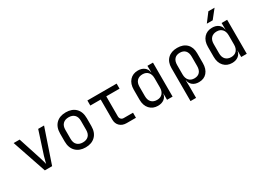

<svg xmlns="http://www.w3.org/2000/svg" viewBox="-27 -1648 3655 2690"><g transform="rotate(-30 1800.0 -302.5)"><path d="M241 0 54 -550H151L271 -180Q282 -147 290 -116.5Q298 -86 302 -69Q307 -86 314 -116.5Q321 -147 331 -180L451 -550H546L359 0Z M900 8Q801 8 742.5 -50Q684 -108 684 -212V-338Q684 -443 742 -500.5Q800 -558 900 -558Q1000 -558 1058 -500.5Q1116 -443 1116 -338V-212Q1116 -108 1057.5 -50Q999 8 900 8ZM900 -72Q959 -72 992.5 -105Q1026 -138 1026 -202V-348Q1026 -412 992.5 -445Q959 -478 900 -478Q842 -478 808 -445Q774 -412 774 -348V-202Q774 -138 808 -105Q842 -72 900 -72Z M1565 0Q1497 0 1456 -39.5Q1415 -79 1415 -145V-468H1247V-550H1720V-468H1505V-145Q1505 -117 1521.5 -99.5Q1538 -82 1565 -82H1715V0Z M2068 10Q1986 10 1935.5 -45Q1885 -100 1885 -194V-355Q1885 -450 1935 -505Q1985 -560 2068 -560Q2130 -560 2170 -529Q2210 -498 2217 -445H2220L2218 -550H2308V0H2218V-105H2217Q2210 -51 2170 -20.5Q2130 10 2068 10ZM2098 -68Q2154 -68 2186 -103Q2218 -138 2218 -200V-350Q2218 -412 2186 -447Q2154 -482 2098 -482Q2041 -482 2008 -448Q1975 -414 1975 -350V-200Q1975 -136 2008 -102Q2041 -68 2098 -68Z M2494 180V-356Q2494 -451 2550 -505.5Q2606 -560 2703 -560Q2800 -560 2855 -505.5Q2910 -451 2910 -356V-195Q2910 -100 2862.5 -45Q2815 10 2732 10Q2670 10 2631 -21Q2592 -52 2585 -105H2582L2584 20V180ZM2702 -68Q2759 -68 2789.5 -102Q2820 -136 2820 -200V-350Q2820 -414 2789.5 -448Q2759 -482 2702 -482Q2645 -482 2614.5 -448Q2584 -414 2584 -350V-200Q2584 -138 2615.5 -103Q2647 -68 2702 -68Z M3234 -645 3340 -785H3440L3329 -645ZM3268 10Q3186 10 3135.5 -45Q3085 -100 3085 -194V-355Q3085 -450 3135 -505Q3185 -560 3268 -560Q3330 -560 3370 -529Q3410 -498 3417 -445H3420L3418 -550H3508V0H3418V-105H3417Q3410 -51 3370 -20.5Q3330 10 3268 10ZM3298 -68Q3354 -68 3386 -103Q3418 -138 3418 -200V-350Q3418 -412 3386 -447Q3354 -482 3298 -482Q3241 -482 3208 -448Q3175 -414 3175 -350V-200Q3175 -136 3208 -102Q3241 -68 3298 -68Z"/></g></svg>

Font: JetBrains Mono NL
Style: Regular
Weight: 400
Monospace: yes
Designer: Philipp Nurullin, Konstantin Bulenkov
Foundry: JetBrains
Version: Version 2.305; ttfautohint (v1.8.4.7-5d5b)